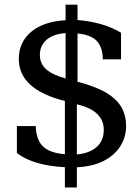

<svg xmlns="http://www.w3.org/2000/svg" viewBox="-20 -720 607 832"><path d="M261.2 92.3V4.4Q126 -2 53.2 -56.6Q53.2 -77.1 53.2 -97.7Q53.2 -118.2 53.2 -135.3Q53.2 -152.3 53.2 -162.8Q53.2 -173.3 53.2 -173.8H134.8Q136.7 -114.7 165.8 -85.9Q194.8 -57.1 261.2 -51.8V-282.2Q161.1 -307.6 111.3 -353Q61.5 -398.4 61.5 -464.4Q61.5 -537.1 115 -582Q168.5 -627 264.2 -632.3V-699.7H315.9V-633.3Q369.6 -628.9 417 -615.5Q464.4 -602.1 504.4 -578.1V-462.9H425.3Q425.3 -514.6 399.7 -542.2Q374 -569.8 315.9 -574.7V-365.7Q395.5 -345.2 441.4 -317.4Q487.3 -289.6 506.8 -254.2Q526.4 -218.8 526.4 -174.3Q526.4 -127 502.2 -87.6Q478 -48.3 430.4 -23.4Q382.8 1.5 313 4.9V92.3ZM313 -50.8Q366.2 -55.2 397.9 -82.3Q429.7 -109.4 429.7 -157.7Q429.7 -198.2 401.4 -226.1Q373 -253.9 313 -268.1Q313 -214.4 313 -159.7Q313 -105 313 -50.8ZM264.2 -379.9V-576.7Q211.9 -572.8 182.4 -548.1Q152.8 -523.4 152.8 -481.4Q152.8 -444.3 179.7 -420.2Q206.5 -396 264.2 -379.9Z"/></svg>

Font: Kameron SemiBold
Style: Regular
Weight: 600
Designer: Vernon Adams
Foundry: Vernon Adams
Version: Version 1.100